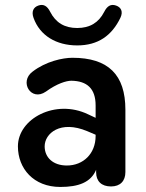

<svg xmlns="http://www.w3.org/2000/svg" viewBox="-20 -731 579 761"><path d="M219 10C291 10 340 -8 361 -58V-48C361 -13 382 8 420 8C457 8 477 -14 477 -49V-296C477 -435 409 -502 267 -502C229 -502 162 -488 109 -447C55 -407 103 -327 162 -368C206 -400 243 -411 263 -411C325 -410 359 -380 359 -313V-264L329 -278C200 -340 51 -261 51 -151C51 -63 113 10 219 10ZM286 -551C369 -551 423 -590 457 -660C469 -685 460 -702 440 -709C420 -716 405 -708 393 -684C371 -641 336 -620 286 -620C236 -620 201 -641 179 -684C167 -708 152 -716 132 -709C112 -702 104 -685 113 -660C138 -590 203 -551 286 -551ZM157 -151C157 -202 219 -256 326 -211L359 -197V-192C359 -122 310 -75 245 -75C190 -75 157 -107 157 -151Z"/></svg>

Font: SN Pro SemiBold
Style: Regular
Weight: 600
Designer: Tobias Whetton
Foundry: Supernotes
Version: Version 1.003;Glyphs 3.3 (3324)